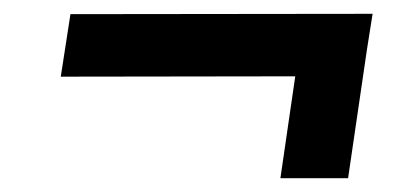

<svg xmlns="http://www.w3.org/2000/svg" viewBox="-20 -429 598 278"><path d="M68 -318 82 -408.5 519.5 -409 511.5 -358.5 484 -171H386L407.5 -318.5Z"/></svg>

Font: Public Sans SemiBold
Style: Italic
Weight: 600
Italic angle: -8°
Designer: The Public Sans project authors (U.S. Web Design System). Libre Franklin designed by Pablo Impallari and Rodrigo Fuenzal
Version: Version 1.007; ttfautohint (v1.8.1) -l 8 -r 50 -G 200 -x 14 